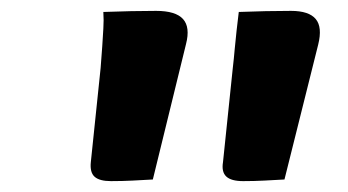

<svg xmlns="http://www.w3.org/2000/svg" viewBox="-20 -772 640 353"><path d="M261 -442Q243 -441 224 -440Q205 -439 184 -439Q163 -439 154 -447Q145 -455 147 -474L165 -647Q167 -670 168 -687Q169 -704 170 -719.5Q171 -735 170 -750Q197 -751 221 -751.5Q245 -752 267 -752Q303 -752 316.5 -737Q330 -722 322 -691ZM503 -442Q485 -441 466 -440Q447 -439 427 -439Q405 -439 396 -447.5Q387 -456 390 -474L408 -647Q410 -664 411.5 -681.5Q413 -699 415 -716Q417 -733 419 -750Q445 -751 468.5 -751.5Q492 -752 515 -752Q548 -752 560.5 -737Q573 -722 565 -690Z"/></svg>

Font: Rec Mono Semicasual
Style: Bold Italic
Weight: 700
Italic angle: -10°
Version: Version 1.085; ttfautohint (v1.8.4.7-5d5b)